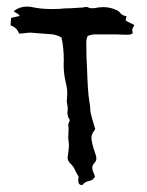

<svg xmlns="http://www.w3.org/2000/svg" viewBox="-20 -545 435 570"><path d="M223.1 4.4Q212.4 4.4 212.4 -9.3Q212.4 -15.1 213.4 -19.5L212.4 -22.5Q208 -29.3 204.1 -37.1Q199.2 -50.3 189.9 -58.6Q180.7 -66.9 180.7 -77.1Q180.7 -79.1 181.4 -82.5Q182.1 -85.9 182.4 -90.6Q182.6 -95.2 183.6 -100.8Q184.6 -106.4 184.6 -113.3Q184.6 -120.6 183.6 -125.7Q182.6 -130.9 182.6 -135.3L183.6 -164.1L182.6 -175.3Q182.6 -176.8 183.6 -179Q184.6 -181.2 185.5 -183.6Q186.5 -186 187.5 -188.5Q180.2 -198.2 180.2 -210.9L181.2 -223.1Q181.2 -226.6 180.4 -229.5Q179.7 -232.4 179.7 -234.9Q179.7 -237.3 179 -239.5Q178.2 -241.7 178.2 -244.1L179.7 -265.6Q179.7 -281.7 175.8 -297.4Q168.9 -325.2 168.9 -354.5L169.4 -366.2Q169.4 -403.3 162.6 -433.6Q145 -443.8 125.5 -443.8L69.8 -448.2L58.6 -447.3Q46.4 -445.3 36.6 -445.3Q29.8 -463.9 11.7 -469.2Q11.7 -482.4 12.7 -491.2Q16.1 -493.2 38.6 -497.6Q35.6 -502.9 29.3 -505.9Q22.9 -508.8 21 -512.2Q38.1 -525.4 59.1 -525.4L69.8 -524.9Q101.1 -518.1 132.3 -518.1L155.3 -518.6Q172.4 -520.5 189 -520.5L228 -522.9Q229 -523.9 231 -523.9Q232.9 -523.9 234.6 -524.2Q236.3 -524.4 237.8 -524.4Q245.6 -520.5 252.9 -520.5Q263.2 -520.5 272 -522.9L286.6 -523.9Q307.6 -523.9 327.1 -514.6Q328.1 -513.7 330.1 -512.9Q332 -512.2 335.9 -507.8Q342.3 -498.5 355.5 -497.1L353 -484.4Q359.4 -480 366 -477.1Q372.6 -474.1 378.9 -470.7Q375 -464.4 372.6 -458Q372.6 -454.1 373.3 -451.2Q374 -448.2 374 -446.3Q367.7 -441.9 360.8 -441.9Q341.8 -441.9 326.2 -442.9H263.2Q251 -442.9 240.2 -438Q236.3 -429.7 236.3 -420.4V-407.7Q236.3 -376 238.3 -343.8Q240.7 -271 244.6 -248.5Q248 -231 248.5 -212.9Q251 -200.2 262.7 -161.6Q261.2 -160.2 260 -157.5Q258.8 -154.8 256.3 -152.3Q251.5 -144 251.5 -135.3Q251.5 -121.6 262.7 -89.4Q266.1 -81.5 266.1 -74.2Q266.1 -67.4 260 -60.8Q253.9 -54.2 253.9 -46.9Q253.9 -41.5 256.3 -35.9Q258.8 -30.3 261.2 -23.4Q261.2 -22 262.2 -21Q256.3 -10.3 247.1 -8.3Q232.9 -6.3 225.1 3.4Q224.6 4.4 223.1 4.4Z"/></svg>

Font: Kurland
Style: Regular
Weight: 400
Designer: GGBot
Version: 0.22